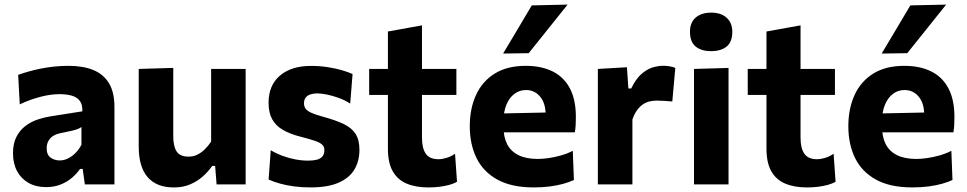

<svg xmlns="http://www.w3.org/2000/svg" viewBox="-20 -797 4180 830"><path d="M179.1 11.9Q136.2 11.9 104 -6Q71.9 -24 54 -56.8Q36.2 -89.7 36.2 -134.4Q36.2 -176.8 51 -205.5Q65.9 -234.3 89.7 -252.3Q113.5 -270.3 141.8 -280Q170 -289.6 196.9 -293.8L336 -315.7Q337.2 -344.5 325.2 -360.7Q313.2 -377 290.3 -383.5Q267.4 -390 236.2 -390Q219.2 -390 199.2 -387.4Q179.2 -384.7 157.3 -379.1Q135.4 -373.5 112.3 -365.4Q89.2 -357.3 65.4 -345.9L58.5 -473.4Q77.1 -480.1 101 -487Q124.8 -494 153 -499.8Q181.1 -505.6 212.3 -509Q243.5 -512.4 276.7 -512.4Q339 -512.4 383.4 -494.3Q427.7 -476.2 451.2 -437Q474.7 -397.8 474.7 -335.1Q474.7 -310.5 474.7 -275Q474.7 -239.5 474.7 -211.3V-164.1Q474.7 -126 474.7 -85.8Q474.7 -45.7 474.7 0H346.8L337.4 -66.7H326.1Q312.6 -47.3 292 -29.2Q271.3 -11.2 243.1 0.3Q214.8 11.9 179.1 11.9ZM238.3 -103.4Q256.2 -103.4 273.5 -111.8Q290.9 -120.2 306 -135.3Q321.1 -150.5 332.1 -171.3V-247.9Q326 -243.4 316.8 -239.7Q307.6 -235.9 289.8 -231.6Q271.9 -227.4 240.3 -221.1Q222.3 -217.4 209.3 -209Q196.3 -200.6 189 -187.2Q181.8 -173.9 181.8 -155.9Q181.8 -127.4 199 -115.4Q216.3 -103.4 238.3 -103.4Z M731.7 13.3Q656.7 13.3 618.2 -31.2Q579.7 -75.7 579.7 -163.4Q579.7 -196.8 579.7 -221.5Q579.7 -246.1 579.7 -272.2Q579.7 -321.7 579.7 -359.4Q579.7 -397.1 579.7 -430.2Q579.7 -463.3 579.7 -499L729 -503.5Q729 -450.2 729 -398.4Q729 -346.6 729 -290.9V-208.1Q729 -164.7 743.5 -142.3Q757.9 -119.9 795.5 -119.9Q816.1 -119.9 833.7 -128.7Q851.3 -137.6 866 -152.2Q880.7 -166.9 892.7 -184.8V-290.9Q892.7 -346.6 892.7 -396.2Q892.7 -445.8 892.7 -499H1041.9Q1041.9 -445.8 1041.9 -393.8Q1041.9 -341.9 1041.9 -272.2V-216Q1041.9 -154 1041.9 -103.8Q1041.9 -53.7 1041.9 0H916.3L910 -79.7H897.2Q880.3 -55.3 856.6 -34.1Q832.8 -12.9 801.7 0.2Q770.6 13.3 731.7 13.3Z M1322.1 13.2Q1285 13.2 1251.6 8.8Q1218.1 4.4 1190.2 -3.4Q1162.2 -11.2 1141.2 -20.9L1150.4 -147.7Q1172.6 -134.1 1199.7 -123.9Q1226.8 -113.7 1255.8 -108.1Q1284.7 -102.6 1312.2 -102.6Q1331.8 -102.6 1347.8 -106.2Q1363.8 -109.8 1373 -119.8Q1382.2 -129.7 1382.2 -148.9Q1382.2 -163 1372.4 -172Q1362.5 -181.1 1339.7 -188.7Q1317 -196.3 1277.7 -206.5Q1233.1 -217.9 1202.7 -235.7Q1172.2 -253.4 1156.6 -281.6Q1141 -309.7 1141 -352.8Q1141 -428.3 1190.2 -470.2Q1239.3 -512.1 1324.4 -512.1Q1361.6 -512.1 1395.5 -506.9Q1429.4 -501.8 1457.3 -493.7Q1485.1 -485.6 1504.1 -477L1493.9 -349.3Q1470.9 -364.1 1443.9 -373.9Q1416.9 -383.6 1392.3 -388.5Q1367.7 -393.3 1351.7 -393.3Q1335.5 -393.3 1322.3 -389.1Q1309.2 -384.8 1301.7 -375.4Q1294.2 -365.9 1294.2 -350.7Q1294.2 -337.6 1300.6 -327.9Q1307 -318.2 1325 -309.8Q1342.9 -301.4 1377.4 -292.1Q1431.3 -277.4 1466 -260.8Q1500.6 -244.1 1517.2 -218.1Q1533.8 -192.2 1533.8 -149.2Q1533.8 -100.8 1512.1 -64.3Q1490.4 -27.7 1443.8 -7.3Q1397.2 13.2 1322.1 13.2Z M1832.4 13.3Q1777.1 13.3 1737.8 -3.4Q1698.4 -20.1 1677.6 -57Q1656.9 -93.9 1656.9 -154.3Q1656.9 -187.1 1656.9 -221.3Q1656.9 -255.6 1656.9 -293Q1656.9 -330.3 1656.9 -371.9Q1656.9 -413.6 1656.9 -461.4Q1656.9 -518.1 1656.9 -565Q1656.9 -611.8 1656.9 -660.8L1804.2 -687.4Q1804.2 -648.4 1804.2 -613.6Q1804.2 -578.8 1804.2 -542.3Q1804.2 -505.7 1804.2 -461.4V-201.4Q1804.2 -155.8 1820.9 -132.2Q1837.6 -108.7 1875.4 -108.7Q1891.4 -108.7 1910.4 -114.5Q1929.4 -120.2 1947.1 -132.4L1955.6 -11.4Q1942.7 -3.5 1922.7 2.1Q1902.7 7.6 1879.2 10.5Q1855.7 13.3 1832.4 13.3ZM1575.9 -386.7V-499H1952.9V-386.7Q1906 -386.7 1858.8 -386.7Q1811.5 -386.7 1767.4 -386.7H1701Z M2287.6 13.2Q2191 13.2 2129.8 -20.8Q2068.7 -54.8 2039.7 -114.3Q2010.8 -173.9 2010.8 -251Q2010.8 -327.8 2038 -386.8Q2065.1 -445.8 2118.9 -479.1Q2172.7 -512.4 2252.5 -512.4Q2320.6 -512.4 2369.1 -488.2Q2417.6 -464.1 2443.5 -415.1Q2469.4 -366.1 2469.4 -291.5Q2469.4 -271.4 2468.5 -255.8Q2467.6 -240.3 2465.1 -225L2336.8 -273.4Q2337.8 -280.1 2338.3 -287.1Q2338.8 -294.2 2338.8 -300.2Q2338.8 -350.3 2315.1 -379Q2291.4 -407.8 2253.8 -407.8Q2225.6 -407.8 2203.7 -391.2Q2181.7 -374.7 2169.2 -344.5Q2156.6 -314.3 2156.6 -273V-248.7Q2156.6 -204.8 2172.3 -173.8Q2188.1 -142.9 2221.1 -126.4Q2254.1 -109.9 2305.4 -109.9Q2325.3 -109.9 2351.5 -113.6Q2377.8 -117.4 2405.1 -125.1Q2432.5 -132.9 2456.1 -145L2461 -18.9Q2441.7 -10 2415.8 -2.6Q2389.8 4.7 2357.5 9Q2325.2 13.2 2287.6 13.2ZM2068.6 -225V-304.9L2378 -311.4L2465.1 -286.8V-225ZM2154.9 -565.5Q2186.1 -617.9 2217.2 -669.9Q2248.3 -722 2278.8 -773.7L2433.6 -777.1Q2404.8 -740.9 2376.3 -705.5Q2347.8 -670.1 2320.3 -635.5Q2292.8 -601 2265.5 -567.1Z M2564.5 0Q2564.5 -53.7 2564.5 -103.8Q2564.5 -154 2564.5 -216V-266Q2564.5 -323.3 2564.5 -381.3Q2564.5 -439.4 2564.5 -499L2690.2 -506.3L2696.4 -414.7H2708.8Q2728.3 -455.2 2751.9 -476.3Q2775.6 -497.4 2800.2 -505.1Q2824.7 -512.7 2847 -512.7Q2858.3 -512.7 2872.5 -510.7Q2886.8 -508.7 2899.3 -503.5L2886.3 -358.3Q2867 -360 2851.6 -361Q2836.1 -362.1 2818.3 -362.1Q2804.4 -362.1 2789.7 -358.9Q2774.9 -355.8 2761.1 -347Q2747.2 -338.1 2735 -322.1Q2722.9 -306 2713.8 -280.3V-208Q2713.8 -152.1 2713.8 -102.9Q2713.8 -53.7 2713.8 0Z M2980.1 0Q2980.1 -53.7 2980.1 -103.8Q2980.1 -154 2980.1 -216V-266Q2980.1 -315.5 2980.1 -354.8Q2980.1 -394 2980.1 -428.7Q2980.1 -463.3 2980.1 -499L3129.4 -503.3Q3129.4 -467.3 3129.4 -431.9Q3129.4 -396.6 3129.4 -356.6Q3129.4 -316.7 3129.4 -266V-216Q3129.4 -154 3129.4 -103.8Q3129.4 -53.7 3129.4 0ZM3053.7 -575.9Q3012.1 -575.9 2987.4 -595.7Q2962.7 -615.6 2962.7 -659.9Q2962.7 -699.8 2987.4 -721.1Q3012.1 -742.4 3054.7 -742.4Q3097 -742.4 3121.3 -720.2Q3145.7 -698 3145.7 -659.9Q3145.7 -615.6 3121.2 -595.7Q3096.6 -575.9 3053.7 -575.9Z M3468.9 13.3Q3413.6 13.3 3374.3 -3.4Q3334.9 -20.1 3314.1 -57Q3293.4 -93.9 3293.4 -154.3Q3293.4 -187.1 3293.4 -221.3Q3293.4 -255.6 3293.4 -293Q3293.4 -330.3 3293.4 -371.9Q3293.4 -413.6 3293.4 -461.4Q3293.4 -518.1 3293.4 -565Q3293.4 -611.8 3293.4 -660.8L3440.7 -687.4Q3440.7 -648.4 3440.7 -613.6Q3440.7 -578.8 3440.7 -542.3Q3440.7 -505.7 3440.7 -461.4V-201.4Q3440.7 -155.8 3457.4 -132.2Q3474.1 -108.7 3511.9 -108.7Q3527.9 -108.7 3546.9 -114.5Q3565.9 -120.2 3583.6 -132.4L3592.1 -11.4Q3579.2 -3.5 3559.2 2.1Q3539.2 7.6 3515.7 10.5Q3492.2 13.3 3468.9 13.3ZM3212.4 -386.7V-499H3589.4V-386.7Q3542.5 -386.7 3495.3 -386.7Q3448 -386.7 3403.9 -386.7H3337.5Z M3924.1 13.2Q3827.5 13.2 3766.3 -20.8Q3705.2 -54.8 3676.2 -114.3Q3647.3 -173.9 3647.3 -251Q3647.3 -327.8 3674.5 -386.8Q3701.6 -445.8 3755.4 -479.1Q3809.2 -512.4 3889 -512.4Q3957.1 -512.4 4005.6 -488.2Q4054.1 -464.1 4080 -415.1Q4105.9 -366.1 4105.9 -291.5Q4105.9 -271.4 4105 -255.8Q4104.1 -240.3 4101.6 -225L3973.3 -273.4Q3974.3 -280.1 3974.8 -287.1Q3975.3 -294.2 3975.3 -300.2Q3975.3 -350.3 3951.6 -379Q3927.9 -407.8 3890.3 -407.8Q3862.1 -407.8 3840.2 -391.2Q3818.2 -374.7 3805.7 -344.5Q3793.1 -314.3 3793.1 -273V-248.7Q3793.1 -204.8 3808.8 -173.8Q3824.6 -142.9 3857.6 -126.4Q3890.6 -109.9 3941.9 -109.9Q3961.8 -109.9 3988 -113.6Q4014.3 -117.4 4041.6 -125.1Q4069 -132.9 4092.6 -145L4097.5 -18.9Q4078.2 -10 4052.3 -2.6Q4026.3 4.7 3994 9Q3961.7 13.2 3924.1 13.2ZM3705.1 -225V-304.9L4014.5 -311.4L4101.6 -286.8V-225ZM3791.4 -565.5Q3822.6 -617.9 3853.7 -669.9Q3884.8 -722 3915.3 -773.7L4070.1 -777.1Q4041.3 -740.9 4012.8 -705.5Q3984.3 -670.1 3956.8 -635.5Q3929.3 -601 3902 -567.1Z"/></svg>

Font: Commissioner Thin
Style: Regular
Weight: 100
Designer: Kostas Bartsokas
Foundry: Kostas Bartsokas
Version: Version 1.001;gftools[0.9.23]